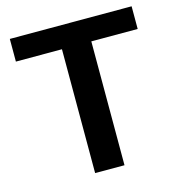

<svg xmlns="http://www.w3.org/2000/svg" viewBox="-106 -805 845 900"><g transform="rotate(-15 317.0 -355.5)"><path d="M388 0H245.5V-601H22V-711H613V-601H388Z"/></g></svg>

Font: Roberto Sans
Style: Bold
Weight: 700
Designer: Google (font) & Cristiano Sobral (main changes)
Version: Version 1.000;October 12, 2021;FontCreator 14.0.0.2814 64-bi